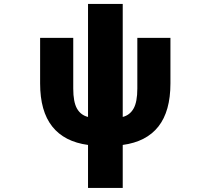

<svg xmlns="http://www.w3.org/2000/svg" viewBox="-20 -712 1040 951"><path d="M587.9 -132.8Q623 -141.6 641.6 -174.3Q660.2 -207 660.2 -273.4V-524.4H824.2V-298.8Q824.2 -161.1 764.6 -85.4Q705.1 -9.8 587.9 5.9V218.8H416V5.9Q298.8 -9.8 238.8 -85.4Q178.7 -161.1 178.7 -298.8V-524.4H342.8V-273.4Q342.8 -207 361.3 -174.3Q379.9 -141.6 416 -132.8V-692.4H587.9Z"/></svg>

Font: Gen Shin Gothic Monospace Heavy
Style: Bold
Weight: 800
Designer: [Source Han Sans]
Ryoko NISHIZUKA  (kana & ideographs); Paul D. Hunt (Latin, Greek & Cyrillic); Wenlong ZHANG  (bopomofo
Version: Version 1.002.20150607